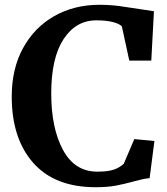

<svg xmlns="http://www.w3.org/2000/svg" viewBox="-20 -771 698 802"><path d="M29 -368Q29 -484 76.5 -570.5Q124 -657 207 -704Q290 -751 395 -751Q439 -751 480 -745.5Q521 -740 577 -731Q619 -724 623 -724L612 -518H520L489 -661Q478 -672 451 -679Q424 -686 382 -686Q297 -686 245.5 -607.5Q194 -529 194 -380Q194 -236 243 -145Q292 -54 386 -54Q431 -54 455.5 -62.5Q480 -71 497 -87L541 -190L625 -182L605 -27Q584 -25 563.5 -19.5Q543 -14 538 -13Q498 -2 463.5 4.5Q429 11 379 11Q209 11 119 -90.5Q29 -192 29 -368Z"/></svg>

Font: Koeln Type Serif
Style: Bold
Weight: 700
Designer: Eben Sorkin
Foundry: Eben Sorkin
Version: Version 2.002